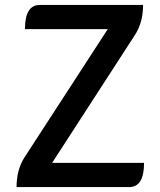

<svg xmlns="http://www.w3.org/2000/svg" viewBox="-20 -757 647 777"><path d="M47 0Q47 -70 79 -120L416 -639H81Q81 -737 141 -737H559Q559 -667 527 -617L191 -98H563Q563 0 503 0Z"/></svg>

Font: Swei Half Moon CJK SC
Style: Medium
Weight: 500
Version: Version 2.071